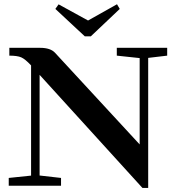

<svg xmlns="http://www.w3.org/2000/svg" viewBox="-20 -893 843 923"><path d="M387.7 -718.3 246.1 -850.1 261.7 -872.1 403.3 -794.4 542.5 -872.6 555.7 -850.1 416.5 -718.3ZM22 0V-37.6L129.4 -48.8V-578.6Q100.6 -609.4 81.8 -617.4Q63 -625.5 24.9 -625.5V-663.1H172.9Q222.7 -663.1 244.6 -639.2L651.4 -198.7V-613.8L541.5 -625.5V-663.1H783.7V-625.5L692.4 -614.7V10.3H664.6L170.4 -533.2V-49.3L273.4 -37.6V0Z"/></svg>

Font: Elstob 8pt SemiBold
Style: Regular
Weight: 600
Designer: Peter S. Baker
Version: Version 1.015